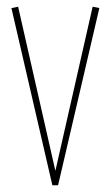

<svg xmlns="http://www.w3.org/2000/svg" viewBox="-20 -552 330 572"><path d="M136 0 14 -528 34 -532 145 -43 256 -532 276 -528 153 0Z"/></svg>

Font: Georama Condensed Thin
Style: Regular
Weight: 100
Width: 3
Designer: Jean-Baptiste Levee
Foundry: Production Type
Version: Version 1.000